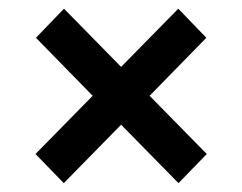

<svg xmlns="http://www.w3.org/2000/svg" viewBox="-20 -470 553 438"><path d="M191.4 -251.5 62 -383.8 126 -450.2 256.3 -317.4 386.7 -450.2 450.7 -383.8 321.3 -251.5 451.7 -118.7 387.2 -52.2 256.3 -185.5 125.5 -52.2 61 -118.7Z"/></svg>

Font: Vazirmatn UI NL Medium
Style: Regular
Weight: 500
Designer: Saber Rastikerdar
Foundry: Saber Rastikerdar
Version: Version 33.003